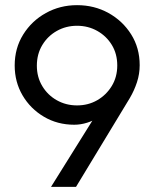

<svg xmlns="http://www.w3.org/2000/svg" viewBox="-20 -725 600 745"><path d="M178 0 356 -285 366 -272Q344 -257 318.5 -249Q293 -241 268 -241Q203 -241 150.5 -272Q98 -303 67.5 -355Q37 -407 37 -471Q37 -538 70 -591Q103 -644 158 -674.5Q213 -705 279 -705Q346 -705 401 -674.5Q456 -644 489 -591.5Q522 -539 522 -472Q522 -438 511.5 -406Q501 -374 484 -345L275 0ZM279 -316Q322 -316 357 -336Q392 -356 413.5 -391Q435 -426 435 -471Q435 -516 414 -550.5Q393 -585 357.5 -605Q322 -625 279 -625Q236 -625 200.5 -605Q165 -585 144 -550Q123 -515 123 -470Q123 -426 144 -391Q165 -356 200.5 -336Q236 -316 279 -316Z"/></svg>

Font: Hanken Grotesk
Style: Regular
Weight: 400
Designer: Alfredo Marco Pradil
Foundry: Hanken Design Co.
Version: Version 3.013